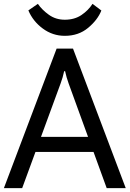

<svg xmlns="http://www.w3.org/2000/svg" viewBox="-20 -965 665 985"><path d="M0 0 270.5 -715.8H354.5L625 0H527.3L332 -537.1Q326.2 -553.2 321.8 -568.4Q317.4 -583.5 314 -599.6H309.1Q305.7 -583.5 301.3 -568.4Q296.9 -553.2 291 -537.1L93.8 0ZM116.2 -185.5 145 -262.7H479L507.3 -185.5ZM454.6 -945.3 500 -911.1Q481 -862.8 431.9 -822Q382.8 -781.2 312.5 -781.2Q250 -781.2 199.5 -818.6Q148.9 -856 125.5 -911.6L174.3 -945.3Q195.3 -914.6 230.7 -889.2Q266.1 -863.8 312.5 -863.8Q362.3 -863.8 397.9 -887.9Q433.6 -912.1 454.6 -945.3Z"/></svg>

Font: RobotoFlex
Style: Regular
Weight: 400
Designer: Berlow after Robertson
Foundry: Google
Version: Version 2.136